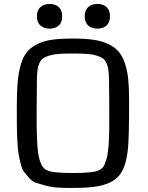

<svg xmlns="http://www.w3.org/2000/svg" viewBox="-20 -933 742 965"><path d="M64.5 0ZM346.7 11.7Q304.2 11.7 271.2 9.8Q238.3 7.8 210.4 0.2Q182.6 -7.3 162.8 -13.7Q143.1 -20 127.2 -37.8Q111.3 -55.7 101.1 -68.6Q90.8 -81.5 83.5 -111.6Q76.2 -141.6 72.8 -162.8Q69.3 -184.1 67.1 -228.5Q64.9 -272.9 64.7 -304.7Q64.5 -336.4 64.5 -396.5Q64.5 -468.8 68.4 -516.6Q72.3 -564.5 83.7 -605.5Q95.2 -646.5 114 -669.9Q132.8 -693.4 165.3 -710.2Q197.8 -727.1 241 -733.2Q284.2 -739.3 346.7 -739.3Q405.8 -739.3 447.8 -733.4Q489.7 -727.5 522.2 -712.6Q554.7 -697.8 574.5 -675.5Q594.2 -653.3 606.9 -617.2Q619.6 -581.1 624.3 -536.4Q628.9 -491.7 628.9 -427.7Q628.9 -247.1 623.5 -189.9Q614.3 -92.3 578.6 -50.3Q541 -5.4 450.7 6.3Q407.7 11.7 346.7 11.7ZM165.5 -535.6Q164.1 -445.3 164.1 -354Q164.1 -216.3 171.4 -165.5Q183.1 -89.4 215.8 -77.6Q240.2 -63.5 346.7 -63.5Q453.1 -63.5 477.5 -77.6Q486.8 -81.1 494.4 -88.9Q502 -96.7 507.1 -109.9Q512.2 -123 516.1 -136.5Q520 -149.9 522.5 -170.9Q524.9 -191.9 526.4 -208.7Q527.8 -225.6 528.3 -251.7Q528.8 -277.8 529.1 -294.9Q529.3 -312 529.3 -340.3Q529.3 -439 527.8 -535.6Q526.9 -564.9 524.7 -582Q522.5 -599.1 515.4 -615.5Q508.3 -631.8 497.1 -639.6Q485.8 -647.5 465.1 -653.8Q444.3 -660.2 416.5 -662.1Q388.7 -664.1 346.7 -664.1Q304.7 -664.1 276.9 -662.1Q249 -660.2 228.3 -653.8Q207.5 -647.5 196.3 -639.6Q185.1 -631.8 178 -615.5Q170.9 -599.1 168.7 -582Q166.5 -564.9 165.5 -535.6ZM423.3 -804.9Q405.8 -820.8 405.8 -851.1Q405.8 -881.3 423.3 -897.2Q440.9 -913.1 469.7 -913.1Q498.5 -913.1 515.6 -897.5Q532.7 -881.8 532.7 -851.1Q532.7 -820.3 515.6 -804.7Q498.5 -789.1 469.7 -789.1Q440.9 -789.1 423.3 -804.9ZM183.1 -804.9Q165.5 -820.8 165.5 -851.1Q165.5 -881.3 183.1 -897.2Q200.7 -913.1 229.5 -913.1Q258.3 -913.1 275.4 -897.5Q292.5 -881.8 292.5 -851.1Q292.5 -820.3 275.4 -804.7Q258.3 -789.1 229.5 -789.1Q200.7 -789.1 183.1 -804.9Z"/></svg>

Font: Coda
Style: Regular
Weight: 400
Designer: vernon adams
Foundry: vernon adams
Version: Version 2.001; ttfautohint (v0.8) -r 50 -G 200 -x